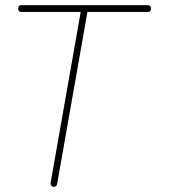

<svg xmlns="http://www.w3.org/2000/svg" viewBox="-20 -717 688 740"><path d="M185 3Q180 2 177 -2.5Q174 -7 175 -12L291 -671H62Q50 -671 50 -684Q50 -697 62 -697H550Q562 -697 562 -684Q562 -671 550 -671H317L200 -7Q197 3 187 3Z"/></svg>

Font: Quicksand
Style: Light Italic
Weight: 300
Italic angle: -12°
Designer: Andrew Paglinawan
Foundry: Andrew Paglinawan
Version: 1.002